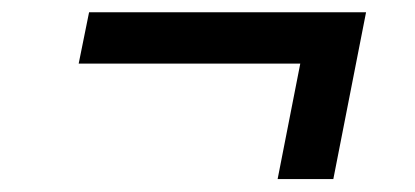

<svg xmlns="http://www.w3.org/2000/svg" viewBox="-20 -436 660 305"><path d="M105 -335H457L421 -151.5H509.5L561.5 -416.5H121.5Z"/></svg>

Font: Monaspace Neon
Style: Italic
Weight: 400
Italic angle: -11°
Designer: Riley Cran & the Lettermatic Team
Foundry: Lettermatic
Version: Version 1.200 (Monaspace Neon)